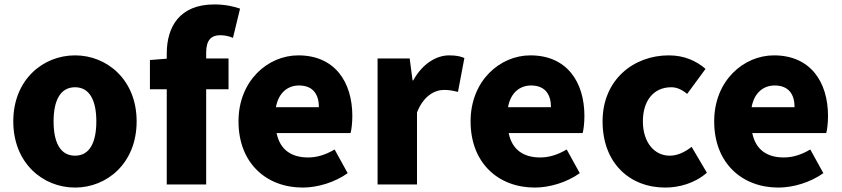

<svg xmlns="http://www.w3.org/2000/svg" viewBox="-20 -833 3801 867"><path d="M319 14C463 14 597 -96 597 -285C597 -473 463 -583 319 -583C174 -583 40 -473 40 -285C40 -96 174 14 319 14ZM319 -130C252 -130 222 -190 222 -285C222 -379 252 -439 319 -439C385 -439 415 -379 415 -285C415 -190 385 -130 319 -130Z M733 0H911V-430H1012V-569H911V-596C911 -653 935 -674 974 -674C993 -674 1014 -670 1032 -662L1064 -794C1039 -803 998 -813 948 -813C790 -813 733 -711 733 -591V-568L657 -562V-430H733Z M1347 14C1413 14 1491 -9 1550 -51L1491 -158C1450 -134 1412 -122 1371 -122C1299 -122 1245 -154 1229 -232H1563C1567 -246 1571 -277 1571 -309C1571 -464 1491 -583 1327 -583C1190 -583 1057 -469 1057 -285C1057 -96 1183 14 1347 14ZM1226 -349C1238 -416 1281 -447 1330 -447C1395 -447 1420 -405 1420 -349Z M1685 0H1863V-325C1892 -400 1943 -427 1985 -427C2010 -427 2027 -423 2048 -418L2077 -571C2061 -578 2042 -583 2008 -583C1951 -583 1888 -546 1846 -470H1843L1830 -569H1685Z M2395 14C2461 14 2539 -9 2598 -51L2539 -158C2498 -134 2460 -122 2419 -122C2347 -122 2293 -154 2277 -232H2611C2615 -246 2619 -277 2619 -309C2619 -464 2539 -583 2375 -583C2238 -583 2105 -469 2105 -285C2105 -96 2231 14 2395 14ZM2274 -349C2286 -416 2329 -447 2378 -447C2443 -447 2468 -405 2468 -349Z M2984 14C3044 14 3116 -4 3172 -53L3103 -170C3074 -147 3040 -130 3004 -130C2935 -130 2883 -190 2883 -285C2883 -379 2932 -439 3011 -439C3035 -439 3057 -430 3083 -409L3166 -522C3123 -559 3069 -583 3000 -583C2841 -583 2701 -473 2701 -285C2701 -96 2824 14 2984 14Z M3495 14C3561 14 3639 -9 3698 -51L3639 -158C3598 -134 3560 -122 3519 -122C3447 -122 3393 -154 3377 -232H3711C3715 -246 3719 -277 3719 -309C3719 -464 3639 -583 3475 -583C3338 -583 3205 -469 3205 -285C3205 -96 3331 14 3495 14ZM3374 -349C3386 -416 3429 -447 3478 -447C3543 -447 3568 -405 3568 -349Z"/></svg>

Font: Source Han Sans HK Heavy
Style: Regular
Weight: 900
Designer: Ryoko NISHIZUKA 西塚涼子 (kana, bopomofo & ideographs); Paul D. Hunt (Latin, Greek & Cyrillic); Sandoll Communications 산돌커뮤니
Foundry: Adobe
Version: Version 2.000;hotconv 1.0.107;makeotfexe 2.5.65593